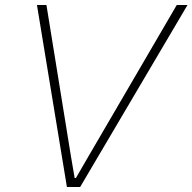

<svg xmlns="http://www.w3.org/2000/svg" viewBox="-20 -749 771 769"><path d="M248 0 128 -729H166L264 -124L279 -36H284L335 -124L688 -729H731L301 0Z"/></svg>

Font: Mona Sans ExtraLight
Style: Italic
Weight: 200
Italic angle: -11.6951°
Designer: Deni Anggara
Foundry: GitHub
Version: Version 2.000